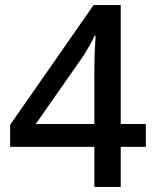

<svg xmlns="http://www.w3.org/2000/svg" viewBox="-20 -737 615 757"><path d="M555 -158H456V0H352V-158H20V-245L349 -717H456V-248H555ZM352 -448Q352 -494 353.5 -531.5Q355 -569 357 -596H353Q344 -577 332.5 -556.5Q321 -536 311 -520L121 -248H352Z"/></svg>

Font: Noto Sans Lao Medium
Style: Regular
Weight: 500
Designer: Monotype Design Team
Foundry: Monotype Imaging Inc.
Version: Version 2.003; ttfautohint (v1.8.4.7-5d5b)